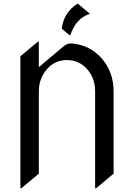

<svg xmlns="http://www.w3.org/2000/svg" viewBox="-20 -977 709 1016"><path d="M388.2 -956.5Q388.2 -956.5 393.1 -956.5L456.1 -903.8Q382.3 -881.3 352.1 -791H347.2L306.6 -825.2Q317.4 -910.2 388.2 -956.5ZM87.9 19.5V-679.2L180.7 -756.8H185.5V-621.6L313.5 -729.5Q334.5 -747.1 351.1 -747.1Q367.2 -747.1 385.7 -743.7Q467.3 -728.5 522 -663.6Q581.1 -592.8 581.1 -493.2V-58.1L488.3 19.5H483.4V-493.2Q483.4 -563.5 441.4 -610.8Q398.4 -659.2 334.5 -659.2Q270 -659.2 228.5 -610.8Q185.5 -561.5 185.5 -493.2V-58.1L92.8 19.5Z"/></svg>

Font: Gothica
Style: Book
Weight: 400
Designer: Wojciech Kalinowski "wmk69" (wmk69@o2.pl)
Foundry: Wojciech Kalinowski "wmk69" (wmk69@o2.pl)
Version: Version 2.1.0; 2021-05-14